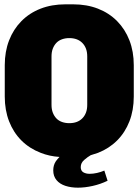

<svg xmlns="http://www.w3.org/2000/svg" viewBox="-20 -716 640 887"><path d="M340 151Q308 151 282 142.5Q256 134 241 116Q226 98 226 71Q226 47 238 29Q246 18 255 9Q208 6 168 -10Q116 -30 79 -67Q42 -104 22 -155.5Q2 -207 2 -270V-415Q2 -478 22 -529.5Q42 -581 79 -618.5Q116 -656 167.5 -676Q219 -696 282 -696H318Q381 -696 432.5 -676Q484 -656 521 -618.5Q558 -581 578 -529.5Q598 -478 598 -415V-270Q598 -207 578 -155.5Q558 -104 521 -67Q484 -30 433 -10Q416 -4 399 1Q385 9 370 22Q353 36 353 56Q353 73 365 80Q377 87 394 87Q410 87 428 83Q446 79 462 72L477 119Q444 135 408 143Q372 151 340 151ZM300 -147Q319 -147 334 -152.5Q349 -158 360 -169Q371 -180 377 -195.5Q383 -211 383 -232V-455Q383 -476 377 -491.5Q371 -507 360 -518Q349 -529 334 -534.5Q319 -540 300 -540Q282 -540 266.5 -534.5Q251 -529 240.5 -518Q230 -507 224 -491.5Q218 -476 218 -455V-232Q218 -211 224 -195.5Q230 -180 240.5 -169Q251 -158 266.5 -152.5Q282 -147 300 -147Z"/></svg>

Font: Chivo Mono Medium Black
Style: Regular
Weight: 900
Monospace: yes
Version: Version 1.008